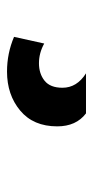

<svg xmlns="http://www.w3.org/2000/svg" viewBox="121 -166 265 547"><g transform="rotate(90 253.5 107.5)"><path d="M85 200 104 114Q131 129 160 129Q190 129 210 113Q230 97 230 62Q230 21 189 -5H303Q340 23 340 77Q340 145 295 182.5Q250 220 184 220Q132 220 85 200Z"/></g></svg>

Font: Georama Extended SemiBold
Style: Italic
Weight: 600
Width: 7
Italic angle: -9°
Designer: Jean-Baptiste Levee
Foundry: Production Type
Version: Version 1.000